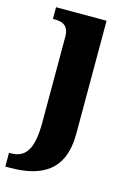

<svg xmlns="http://www.w3.org/2000/svg" viewBox="-141 -594 600 892"><g transform="rotate(15 159.5 -148.0)"><path d="M-22 240H-1C149 240 257 187 257 8V-536H14V-480H18C58 -480 91 -471 91 -414V-3C91 133 54 174 -15 174H-22Z"/></g></svg>

Font: Noto Serif Georgian SemiCondensed ExtraBold
Style: Regular
Weight: 800
Width: 4
Designer: Monotype Design Team, Akaki Razmadze
Foundry: Google LLC
Version: Version 2.003